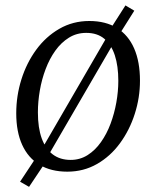

<svg xmlns="http://www.w3.org/2000/svg" viewBox="-20 -640 592 727"><path d="M90 67.5 56 48 112.5 -37.5 145 -87 382 -495.5 401 -535 455 -619.5 488.5 -599.5 435 -514.5 404.5 -467 166.5 -57.5 144.5 -14ZM318 -560.5Q380.5 -560.5 423.2 -533.8Q466 -507 488 -456.5Q510 -406 510 -334.5Q510 -270 490.2 -208.5Q470.5 -147 434.2 -97.5Q398 -48 347.2 -19Q296.5 10 235 10Q173 10 129.8 -16Q86.5 -42 64 -91.5Q41.5 -141 41.5 -211Q41.5 -277 61 -339.2Q80.5 -401.5 117 -451.5Q153.5 -501.5 204.8 -531Q256 -560.5 318 -560.5ZM306.5 -515.5Q270 -515.5 240.8 -497.2Q211.5 -479 189.5 -448.2Q167.5 -417.5 152.8 -378.5Q138 -339.5 130.8 -297.2Q123.5 -255 123.5 -214.5Q123.5 -156 138 -116Q152.5 -76 180 -55.2Q207.5 -34.5 247.5 -34.5Q283 -34.5 311.8 -52.8Q340.5 -71 362.2 -101.8Q384 -132.5 398.5 -171.2Q413 -210 420.5 -252Q428 -294 428 -334Q428 -390 414.8 -430.5Q401.5 -471 375 -493.2Q348.5 -515.5 306.5 -515.5Z"/></svg>

Font: Merriweather 36pt Light
Style: Italic
Weight: 300
Italic angle: -7.8°
Version: Version 2.101